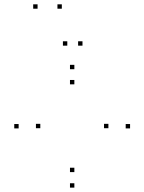

<svg xmlns="http://www.w3.org/2000/svg" viewBox="-20 -836 660 878"><path d="M574.8 -248.8V-268.8H554.8V-248.8ZM320 -519.5V-539.5H300V-519.5ZM65.2 -248.8V-268.8H45.2V-248.8ZM320 22V2H300V22ZM164.3 -249.7V-269.7H144.3V-249.7ZM320 -450.3V-470.3H300V-450.3ZM475.7 -249.7V-269.7H455.7V-249.7ZM320 -49V-69H300V-49ZM357.2 -627.2V-647.2H337.2V-627.2ZM262.7 -796.2V-816.2H242.7V-796.2ZM151.8 -796.2V-816.2H131.8V-796.2ZM287.7 -627.2V-647.2H267.7V-627.2Z"/></svg>

Font: Monaspace Xenon Dots Var
Style: Regular
Weight: 400
Designer: Riley Cran and the Lettermatic Team
Version: Version 1.100 (Monaspace Xenon Dots)